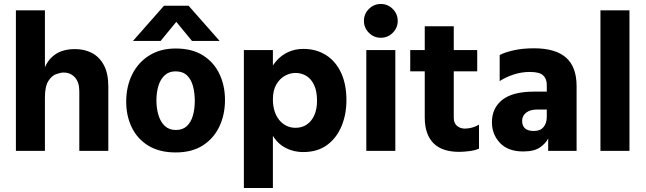

<svg xmlns="http://www.w3.org/2000/svg" viewBox="-20 -759 3252 966"><path d="M60 0V-707H206V0ZM379 0V-300Q379 -345 357 -369.5Q335 -394 300 -394Q285 -394 262.5 -386Q240 -378 223 -351Q206 -324 206 -268L186 -321Q188 -376 205.5 -419Q223 -462 260.5 -487Q298 -512 358 -512Q405 -512 442.5 -492.5Q480 -473 502.5 -431.5Q525 -390 525 -323V0Z M864 8Q782 8 726.5 -26Q671 -60 643 -118Q615 -176 615 -247Q615 -324 645 -384.5Q675 -445 731 -480Q787 -515 864 -515Q946 -515 1001 -480.5Q1056 -446 1084 -387Q1112 -328 1112 -256Q1112 -182 1083.5 -122Q1055 -62 1000 -27Q945 8 864 8ZM863 -400Q830 -400 808.5 -380Q787 -360 777 -327Q767 -294 767 -253Q767 -213 777.5 -179Q788 -145 809.5 -125Q831 -105 865 -105Q899 -105 920 -124.5Q941 -144 950.5 -177.5Q960 -211 960 -251Q960 -292 951 -325.5Q942 -359 921 -379.5Q900 -400 863 -400ZM929 -730H805L649 -553H788L867 -649L946 -553H1085Z M1207 187V-507H1353V187ZM1353 -259Q1353 -226 1361.5 -199.5Q1370 -173 1385.5 -154.5Q1401 -136 1421.5 -126Q1442 -116 1467 -116Q1499 -116 1523 -132Q1547 -148 1561 -178.5Q1575 -209 1575 -252Q1575 -300 1560.5 -331Q1546 -362 1521.5 -377Q1497 -392 1467 -392Q1439 -392 1413 -377.5Q1387 -363 1370 -333.5Q1353 -304 1353 -259ZM1312 -258Q1312 -324 1327 -372Q1342 -420 1369 -451Q1396 -482 1431 -497.5Q1466 -513 1506 -513Q1571 -513 1620 -482Q1669 -451 1696 -393Q1723 -335 1723 -255Q1723 -183 1698 -123.5Q1673 -64 1625 -29Q1577 6 1506 6Q1452 6 1408 -20Q1364 -46 1338 -104Q1312 -162 1312 -258Z M1823 0V-507H1969V0ZM1811 -654Q1811 -689 1836 -714Q1861 -739 1896 -739Q1931 -739 1956 -714Q1981 -689 1981 -654Q1981 -619 1956 -594Q1931 -569 1896 -569Q1861 -569 1836 -594Q1811 -619 1811 -654Z M2117 -168V-627H2263V-167Q2263 -139 2279.5 -125.5Q2296 -112 2319 -112Q2336 -112 2355 -117Q2374 -122 2390 -132V-11Q2369 -2 2340 1.5Q2311 5 2290 5Q2203 5 2160 -39.5Q2117 -84 2117 -168ZM2044 -400V-507H2381V-400Z M2731 -171V-333Q2731 -362 2713 -379.5Q2695 -397 2646 -397Q2602 -397 2562.5 -383.5Q2523 -370 2494 -351V-482Q2517 -495 2562.5 -505.5Q2608 -516 2667 -516Q2774 -516 2827.5 -469.5Q2881 -423 2881 -325V0H2738V-62Q2726 -38 2697 -17.5Q2668 3 2612 3Q2536 3 2495.5 -40Q2455 -83 2455 -144Q2455 -215 2507 -256.5Q2559 -298 2667 -298H2748V-208H2684Q2647 -208 2627 -192Q2607 -176 2607 -151Q2607 -126 2621.5 -113Q2636 -100 2666 -100Q2698 -100 2714.5 -119.5Q2731 -139 2731 -171Z M3001 0V-707H3147V0Z"/></svg>

Font: Hind Variable Light
Style: Regular
Weight: 300
Designer: Manushi Parikh, Satya Rajpurohit
Foundry: Indian Type Foundry
Version: Version 3.000